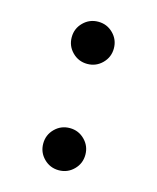

<svg xmlns="http://www.w3.org/2000/svg" viewBox="-78 -509 469 572"><g transform="rotate(15 156.0 -223.0)"><path d="M110 -341Q91 -360 91 -387Q91 -414 110 -433Q129 -452 156 -452Q183 -452 202 -433Q221 -414 221 -387Q221 -360 202 -341Q183 -322 156 -322Q129 -322 110 -341ZM110 -13Q91 -32 91 -59Q91 -86 110 -105Q129 -124 156 -124Q183 -124 202 -105Q221 -86 221 -59Q221 -32 202 -13Q183 6 156 6Q129 6 110 -13Z"/></g></svg>

Font: Sawarabi Mincho
Style: Regular
Weight: 400
Version: Version 1.00